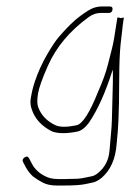

<svg xmlns="http://www.w3.org/2000/svg" viewBox="-20 -462 428 593"><path d="M319 -442H294C286 -442 277.6 -440.5 268.8 -437.5C260 -434.5 246.2 -426.1 227.5 -412.3C208.7 -398.6 187 -377.3 162.2 -348.5C151.6 -336.2 138.9 -317 124 -291.1C109.2 -265.1 97.2 -238.4 87.9 -211C84.8 -201.7 82.2 -193 80.3 -185C78.4 -177 76.5 -167.5 74.8 -156.5C73 -145.5 74.3 -134.3 78.5 -123C88.3 -94.4 109.1 -72 140.9 -56C159.1 -49.2 184.9 -49 218.3 -55.5C230.3 -57.8 242.2 -66.7 254 -82C281.8 -122.8 306.5 -177.8 328.1 -247C329.5 -242.9 328.7 -191.4 325.6 -92.5C325.2 -76.8 324.2 -62.5 322.8 -49.5C321.4 -36.5 320.4 -24.8 319.8 -14.5C319.2 -4.2 318.2 5 316.9 13C313.2 36.9 301.9 56.5 283.1 72C275.8 78 269.1 81.5 262.9 82.5C256.8 83.5 250.2 84.8 243.3 86.5C236.4 88.2 228.8 89.3 220.7 90L179.6 91H159.6C143.6 91 130.1 88 119 82C100.3 72.7 86.7 59.7 78.2 43L69.7 27C66.7 21 62.2 20 56.2 24C50.2 28 48.5 32.7 51 38L59.4 54C65.6 65.3 73.1 75 81.9 83C90.8 89.7 100.9 96 112.1 102C123.4 108 138.1 111 156.4 111H176.4C207.9 111 230.5 109.5 244.1 106.5C251.7 104.8 259.5 103.2 267.4 101.5C275.4 99.8 284.3 95 294.2 87C321.4 63.5 336.8 28.8 340.2 -17C341.1 -29 342.3 -41.8 343.7 -55.4C345.1 -69 346.4 -98.8 347.5 -145C347.9 -162.3 348.1 -189.4 348.3 -226.3C348.4 -263.2 349.7 -295.8 352.3 -324L357.6 -370C358.4 -379.3 359.6 -389 361.2 -399L362.6 -408L352.3 -406C349.8 -407.3 347.1 -408 344.1 -408H342.6L332.3 -343C330.8 -333.7 328.8 -323.8 326.2 -313.5C323.5 -303.2 319.2 -286.1 313.2 -262.3C307.2 -238.5 297.3 -211 283.5 -180C257.2 -113.6 234.7 -78.6 215.9 -75C186.7 -69 165.4 -69 151.9 -75C125 -87.4 106.9 -106.2 97.8 -131.5C94.6 -140.5 94.4 -154.1 97.3 -172.3C100.2 -190.4 110.4 -219.3 128 -259C153.6 -316.7 195.5 -366.7 253.6 -409C265.4 -417.7 277.9 -422 290.8 -422H315.8C322.5 -422 326.4 -425.3 327.4 -432C328.5 -438.7 325.7 -442 319 -442Z"/></svg>

Font: Proton
Style: RgIt
Weight: 500
Version: Version 1.017